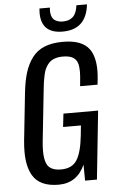

<svg xmlns="http://www.w3.org/2000/svg" viewBox="-66 -1066 665 1120"><g transform="rotate(-5 267.0 -506.0)"><path d="M332.5 -877.4Q207.5 -877.4 207.5 -998Q207.5 -1010.3 209 -1023.4H270Q269 -1014.2 269 -1005.9Q269 -973.6 282.7 -957Q300.3 -936.5 338.4 -936Q377 -936 398.4 -956.8Q419.9 -977.5 425.3 -1023.4H487.3Q471.2 -877.4 332.5 -877.4ZM231.4 10.3Q121.1 10.3 80.1 -59.1Q49.3 -110.8 49.3 -198.7Q49.3 -229 52.7 -263.7L82 -539.1Q89.4 -608.4 104.5 -657.5Q119.6 -706.5 147.2 -743.9Q174.8 -781.2 219.5 -799.6Q264.2 -817.9 326.7 -817.9Q438.5 -818.4 481.4 -760.7Q514.2 -716.3 514.2 -633.8Q514.2 -609.4 511.2 -581.1L507.8 -551.3H405.8L408.2 -577.1Q412.1 -610.4 412.1 -636.2Q412.1 -651.4 410.6 -664.1Q407.2 -698.7 385.7 -715.6Q364.3 -732.4 319.3 -732.4Q298.3 -732.4 281.2 -727.8Q264.2 -723.1 252.2 -715.3Q240.2 -707.5 230.7 -694.3Q221.2 -681.2 215.3 -668Q209.5 -654.8 205.1 -634.5Q200.7 -614.3 198 -597.2Q195.3 -580.1 192.9 -555.2L160.6 -252.4Q157.2 -220.7 157.2 -194.8Q157.2 -145 169.9 -118.2Q188.5 -77.1 252.9 -77.1Q317.4 -77.1 345.7 -121.1Q374 -165 384.3 -262.2L390.6 -322.8H286.1L294.9 -400.4H498L456.1 0H386.7L385.7 -93.3Q338.9 10.3 231.4 10.3Z"/></g></svg>

Font: Oswald
Style: Regular
Weight: 400
Designer: Vernon Adams
Foundry: Vernon Adams
Version: 3.0; ttfautohint (v0.94.23-7a4d-dirty) -l 8 -r 50 -G 200 -x 